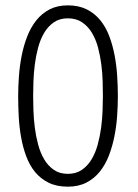

<svg xmlns="http://www.w3.org/2000/svg" viewBox="-20 -698 521 727"><path d="M426.3 -334.5Q426.3 -371.9 423.6 -411.8Q421 -451.7 413.7 -489.7Q406.4 -527.8 393.4 -562Q380.4 -596.2 359.4 -621.8Q338.4 -647.5 308.2 -662.6Q278 -677.7 236.8 -677.7Q197.1 -677.7 167.6 -662.4Q138.1 -647 117.2 -620.6Q96.3 -594.2 83 -559.8Q69.6 -525.4 62.1 -487.3Q54.6 -449.2 51.7 -409.7Q48.8 -370.1 48.8 -334.5Q48.8 -297.2 50.9 -257.1Q53 -217.1 59.8 -179Q66.5 -140.9 79.1 -106.8Q91.7 -72.6 112.6 -46.9Q133.5 -21.3 163.9 -6.3Q194.3 8.8 236.7 8.8Q277.2 8.8 307.1 -6.6Q336.9 -22 357.9 -48.1Q378.8 -74.2 392.2 -108.6Q405.5 -143.1 413.1 -181.2Q420.7 -219.2 423.5 -258.8Q426.3 -298.3 426.3 -334.5ZM369.6 -334.5Q369.6 -310.5 368.4 -279.3Q367.3 -248.1 363 -215.2Q358.6 -182.4 350.1 -150.9Q341.6 -119.5 326.8 -94.7Q311.9 -69.9 289.9 -54.8Q267.9 -39.7 236.8 -39.7Q205.7 -39.7 183.7 -55Q161.7 -70.2 147.2 -94.9Q132.6 -119.7 124.2 -151.3Q115.8 -182.9 111.7 -215.6Q107.6 -248.3 106.6 -279.5Q105.5 -310.8 105.5 -334.6Q105.5 -358.3 106.6 -389.3Q107.7 -420.2 111.7 -452.9Q115.8 -485.7 124.2 -517.3Q132.7 -548.8 147.2 -573.5Q161.7 -598.1 183.7 -613.4Q205.7 -628.6 236.7 -628.6Q268.5 -628.6 290.7 -613.6Q313 -598.6 327.9 -574.1Q342.7 -549.6 351.1 -518.3Q359.4 -486.9 363.6 -454.2Q367.8 -421.5 368.7 -390.2Q369.6 -358.8 369.6 -334.5Z"/></svg>

Font: SaysetthaMai Thin
Style: Regular
Weight: 100
Designer: John M. Durdin
Foundry: Lao Script for Windows
Version: Version 1.101